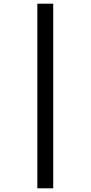

<svg xmlns="http://www.w3.org/2000/svg" viewBox="-20 -783 491 1039"><path d="M182 -763H268V236H182Z"/></svg>

Font: Noto Sans Myanmar Condensed Medium
Style: Regular
Weight: 500
Width: 3
Designer: Monotype Design Team
Foundry: Monotype Imaging Inc.
Version: Version 2.107; ttfautohint (v1.8.4.7-5d5b)